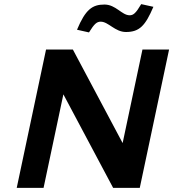

<svg xmlns="http://www.w3.org/2000/svg" viewBox="-20 -910 839 930"><path d="M203 -670 61 0H191L287 -453L528 0H657L799 -670H670L574 -217L333 -670ZM353 -766 411 -753C437 -795 449 -805 468 -805C505 -805 537 -755 590 -755C656 -755 684 -786 723 -877L664 -890C638 -846 626 -836 608 -836C570 -836 541 -888 486 -888C427 -888 394 -864 353 -766Z"/></svg>

Font: LT Wave Text Bold Italic
Style: Regular
Weight: 700
Designer: Daniel Lyons
Version: Version 2.5 (Glyphs App)